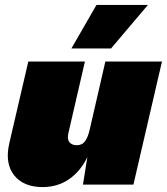

<svg xmlns="http://www.w3.org/2000/svg" viewBox="-20 -750 678 780"><path d="M153 10Q75 10 37 -38.5Q-1 -87 18 -169L95 -500H325L258 -210Q252 -185 262 -172.5Q272 -160 292 -160Q314 -160 326 -177Q338 -194 345 -226L408 -500H638L522 0H317L335 -112Q307 -54 260.5 -22Q214 10 153 10ZM372 -730H581L431 -553H270Z"/></svg>

Font: Work Sans Black
Style: Italic
Weight: 900
Italic angle: -13°
Designer: Wei Huang
Foundry: Wei Huang
Version: Version 2.009; ttfautohint (v1.8.3)